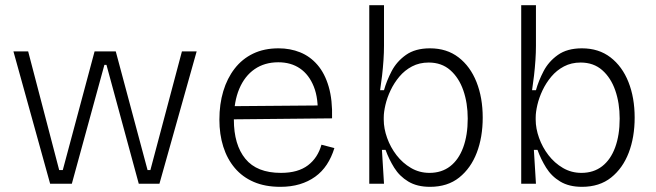

<svg xmlns="http://www.w3.org/2000/svg" viewBox="-20 -711 2538 743"><path d="M174 0 32 -512H89L209 -53H223L346 -512H428L551 -53H562L684 -512H741L597 0H517L392 -460H384L258 0Z M1065 12Q1006 12 962 -7Q918 -26 888.5 -61Q859 -96 844 -143.5Q829 -191 829 -248Q829 -308 844 -358Q859 -408 888 -445.5Q917 -483 959.5 -503.5Q1002 -524 1058 -524Q1103 -524 1141.5 -508.5Q1180 -493 1208.5 -460Q1237 -427 1252 -375.5Q1267 -324 1265 -253L862 -249V-300L1228 -303L1209 -260Q1213 -329 1194.5 -375.5Q1176 -422 1141 -446Q1106 -470 1057 -470Q1004 -470 965.5 -443.5Q927 -417 906 -367.5Q885 -318 885 -248Q885 -151 929.5 -96.5Q974 -42 1067 -42Q1101 -42 1127 -49.5Q1153 -57 1172 -71.5Q1191 -86 1204 -106Q1217 -126 1224 -151L1274 -138Q1263 -102 1244.5 -74Q1226 -46 1199.5 -27Q1173 -8 1139.5 2Q1106 12 1065 12Z M1644 12Q1594 12 1560 -8.5Q1526 -29 1505.5 -62Q1485 -95 1472 -131H1458L1466 0H1409V-252V-691H1466V-534Q1466 -508 1464 -478Q1462 -448 1458.5 -418Q1455 -388 1451 -362H1466Q1476 -398 1495.5 -435.5Q1515 -473 1551 -498.5Q1587 -524 1644 -524Q1709 -524 1754.5 -489Q1800 -454 1824 -393.5Q1848 -333 1848 -256Q1848 -180 1825 -120Q1802 -60 1757 -24Q1712 12 1644 12ZM1642 -42Q1689 -42 1722 -67.5Q1755 -93 1772.5 -140.5Q1790 -188 1790 -252Q1790 -312 1773 -361Q1756 -410 1722.5 -439.5Q1689 -469 1639 -469Q1603 -469 1574.5 -454Q1546 -439 1525.5 -414.5Q1505 -390 1491.5 -361.5Q1478 -333 1471.5 -305Q1465 -277 1465 -256V-248Q1465 -214 1478 -177.5Q1491 -141 1514.5 -110.5Q1538 -80 1570.5 -61Q1603 -42 1642 -42Z M2232 12Q2182 12 2148 -8.5Q2114 -29 2093.5 -62Q2073 -95 2060 -131H2046L2054 0H1997V-252V-691H2054V-534Q2054 -508 2052 -478Q2050 -448 2046.5 -418Q2043 -388 2039 -362H2054Q2064 -398 2083.5 -435.5Q2103 -473 2139 -498.5Q2175 -524 2232 -524Q2297 -524 2342.5 -489Q2388 -454 2412 -393.5Q2436 -333 2436 -256Q2436 -180 2413 -120Q2390 -60 2345 -24Q2300 12 2232 12ZM2230 -42Q2277 -42 2310 -67.5Q2343 -93 2360.5 -140.5Q2378 -188 2378 -252Q2378 -312 2361 -361Q2344 -410 2310.5 -439.5Q2277 -469 2227 -469Q2191 -469 2162.5 -454Q2134 -439 2113.5 -414.5Q2093 -390 2079.5 -361.5Q2066 -333 2059.5 -305Q2053 -277 2053 -256V-248Q2053 -214 2066 -177.5Q2079 -141 2102.5 -110.5Q2126 -80 2158.5 -61Q2191 -42 2230 -42Z"/></svg>

Font: Bricolage Grotesque 96pt ExtraBold ExtraLight
Style: Regular
Weight: 250
Version: Version 1.001;gftools[0.9.33.dev8+g029e19f]